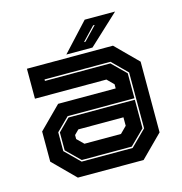

<svg xmlns="http://www.w3.org/2000/svg" viewBox="-103 -782 832 876"><g transform="rotate(-15 313.0 -344.0)"><path d="M158 0 55 -103V-245.5L158 -348.5H430V-368L399.5 -398.5H62V-540H468.5L571.5 -437V-103L468.5 0ZM196 -73 132 -136V-220.5L187.5 -276H501V-141L432 -73ZM193.5 -66H434.5L508 -139V-403L438.5 -472H127V-465H436L501 -401V-283H185.5L125 -223V-134ZM227 -141.5H399.5L430 -172V-212H217L196 -191V-172ZM252.5 -556 374.5 -688H518L376 -556ZM345 -590H352L412.5 -653H405Z"/></g></svg>

Font: Tourney Thin ExtraBold
Style: Regular
Weight: 800
Version: Version 1.015